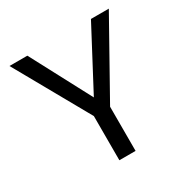

<svg xmlns="http://www.w3.org/2000/svg" viewBox="-155 -812 929 949"><g transform="rotate(-30 310.0 -337.5)"><path d="M259.5 0H352V-252L589 -675H487L305.5 -332L124 -675H22L259.5 -252Z"/></g></svg>

Font: Anybody
Style: Regular
Weight: 400
Designer: Tyler Finck
Foundry: Etcetera Type Company
Version: Version 1.110